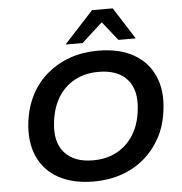

<svg xmlns="http://www.w3.org/2000/svg" viewBox="-61 -1002 1017 1071"><g transform="rotate(-5 447.0 -466.5)"><path d="M422 10Q305 10 224.5 -34.5Q144 -79 108 -161.5Q72 -244 86 -355Q97 -438 132 -504.5Q167 -571 223 -618Q279 -665 350.5 -690Q422 -715 506 -715Q625 -715 704.5 -670.5Q784 -626 820.5 -544Q857 -462 842 -351Q832 -267 796 -200.5Q760 -134 705 -87Q650 -40 578 -15Q506 10 422 10ZM428 -108Q503 -108 560.5 -139Q618 -170 654 -227Q690 -284 699 -363Q714 -475 661 -536Q608 -597 500 -597Q425 -597 367.5 -566.5Q310 -536 274.5 -479.5Q239 -423 229 -343Q214 -230 267.5 -169Q321 -108 428 -108ZM330 -765 494 -943H610L723 -765H626L542 -871L426 -765Z"/></g></svg>

Font: Nunito Sans 10pt SemiExpanded
Style: Bold Italic
Weight: 700
Width: 6
Italic angle: -9°
Designer: Vernon Adams
Foundry: Vernon Adams
Version: Version 3.101;gftools[0.9.27]